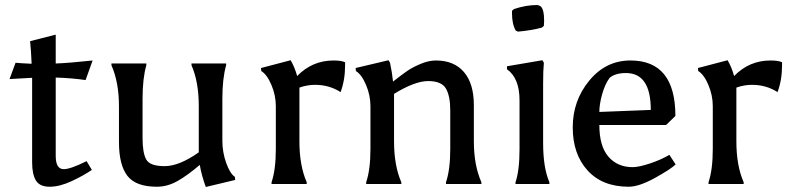

<svg xmlns="http://www.w3.org/2000/svg" viewBox="-20 -733 3136 765"><path d="M202 -112Q202 -59 234 -59Q261 -59 325 -91L346 -56Q314 -34 266 -11.5Q218 11 178 11Q138 11 123 -14Q108 -39 108 -86V-423L18 -418L42 -483Q60 -481 106 -479Q104 -529 100 -569L202 -595V-480Q256 -482 349 -492L321 -414Q267 -422 202 -424Z M605 11Q521 11 487.5 -32.5Q454 -76 454 -167V-310Q454 -405 424 -473V-480H563V-473Q548 -420 548 -340V-183Q548 -123 563 -97Q578 -71 636 -71Q694 -71 772 -126V-310Q772 -407 743 -473V-480H881V-473Q866 -420 866 -340V-171Q866 -127 881 -84.5Q896 -42 916 -28L917 -16L800 12Q783 -34 776 -76Q727 -34 687 -11.5Q647 11 605 11Z M1309 -492Q1340 -492 1355 -485Q1355 -479 1355 -473Q1355 -414 1337 -366Q1292 -395 1235 -395Q1204 -395 1173 -384V-170Q1173 -73 1202 -7V0H1062V-7Q1079 -57 1079 -140V-310Q1079 -353 1061.5 -394.5Q1044 -436 1021 -450L1020 -462L1138 -493Q1154 -466 1164 -430Q1224 -492 1309 -492Z M1717 -492Q1789 -492 1828.5 -446Q1868 -400 1868 -314V-170Q1868 -75 1898 -7V0H1757V-7Q1774 -57 1774 -140V-293Q1774 -351 1756.5 -380.5Q1739 -410 1686 -410Q1633 -410 1550 -359V-170Q1550 -73 1579 -7V0H1439V-7Q1456 -57 1456 -140V-310Q1456 -353 1438.5 -394.5Q1421 -436 1398 -450L1397 -462L1528 -493L1534 -483Q1542 -446 1546 -408Q1583 -437 1603.5 -451Q1624 -465 1656 -478.5Q1688 -492 1717 -492Z M2050 -139V-333Q2050 -422 2000 -457V-469L2141 -493L2147 -483Q2144 -454 2144 -400V-164Q2144 -64 2169 -7V0H2034V-7Q2050 -54 2050 -139ZM2134 -708Q2148 -696 2148 -650Q2148 -639 2147 -630L2139 -623Q2099 -612 2044 -607L2035 -611Q2020 -637 2020 -680Q2020 -685 2020 -690L2028 -697Q2076 -713 2120 -713Q2125 -713 2134 -708Z M2485 11Q2380 11 2321 -54Q2262 -119 2262 -225.5Q2262 -332 2328 -412Q2394 -492 2492 -492Q2671 -492 2671 -271L2634 -235H2368Q2368 -151 2404 -109Q2440 -67 2501 -67Q2525 -67 2569 -81.5Q2613 -96 2647 -116L2672 -78Q2653 -59 2589.5 -24Q2526 11 2485 11ZM2474 -442Q2432 -442 2409 -423Q2390 -397 2379 -357Q2368 -317 2368 -287L2573 -295Q2573 -442 2474 -442Z M3050 -492Q3081 -492 3096 -485Q3096 -479 3096 -473Q3096 -414 3078 -366Q3033 -395 2976 -395Q2945 -395 2914 -384V-170Q2914 -73 2943 -7V0H2803V-7Q2820 -57 2820 -140V-310Q2820 -353 2802.5 -394.5Q2785 -436 2762 -450L2761 -462L2879 -493Q2895 -466 2905 -430Q2965 -492 3050 -492Z"/></svg>

Font: Asul
Style: Regular
Weight: 400
Version: Version 1.001